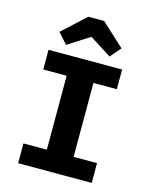

<svg xmlns="http://www.w3.org/2000/svg" viewBox="-104 -737 634 805"><g transform="rotate(15 213.0 -334.5)"><path d="M372.6 -406.7H271V-85.9H372.6V0H53.2V-85.9H154.8V-406.7H53.2V-492.2H372.6ZM347.2 -577.1 307.6 -531.2 212.9 -591.3 118.7 -531.2 78.1 -577.1 178.7 -669.4H247.1Z"/></g></svg>

Font: Amiri Typewriter
Style: Bold
Weight: 700
Monospace: yes
Designer: Khaled Hosny
Version: Version 1.1